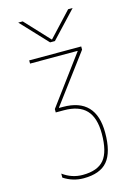

<svg xmlns="http://www.w3.org/2000/svg" viewBox="-143 -823 786 1125"><g transform="rotate(-15 250.0 -260.0)"><path d="M186.5 -207V-205.1H210Q410.2 -205.1 410.2 4.9Q410.2 123 365.2 176.8Q320.3 230.5 219.7 230.5Q155.3 230.5 99.6 194.3V169.9Q154.3 210 219.7 210Q310.5 210 350.1 162.1Q389.6 114.3 389.6 4.9Q389.6 -91.8 345.7 -138.2Q301.8 -184.6 210 -184.6H161.1V-205.1L377.9 -498V-500H89.8V-519.5H405.3V-500ZM415 -750 264.6 -589.8H235.4L85 -750H112.3L249 -603.5H251L387.7 -750Z"/></g></svg>

Font: Mgen+ 1m thin
Style: Regular
Weight: 100
Designer: [Source Han Sans]
Ryoko NISHIZUKA  (kana & ideographs); Paul D. Hunt (Latin, Greek & Cyrillic); Wenlong ZHANG  (bopomofo
Version: Version 1.059.20150602